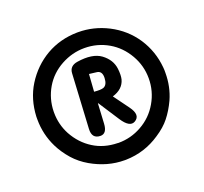

<svg xmlns="http://www.w3.org/2000/svg" viewBox="-120 -936 1034 972"><g transform="rotate(-20 397.5 -450.0)"><path d="M372.6 -577.6 366.2 -484.4Q401.9 -481 416.5 -486.3Q438.5 -494.6 439.9 -531.7Q441.4 -569.8 412.1 -572.8ZM467.3 -636.7Q513.7 -602.5 519.5 -551.8Q523.4 -516.6 518.1 -495.1Q504.9 -446.8 447.3 -429.7L507.3 -347.7Q546.9 -293.9 507.3 -271.5Q475.6 -253.9 438.5 -311L366.2 -422.4Q365.7 -421.4 364.3 -422.9L358.4 -315.4Q355.5 -262.2 319.8 -263.2Q274.4 -264.2 277.3 -316.4L293.5 -610.4Q295.4 -648.9 338.4 -655.8Q422.9 -668.9 467.3 -636.7ZM387.2 -795.4Q390.1 -795.4 393.1 -795.4Q476.6 -795.4 553.2 -756.3Q632.8 -715.3 681.6 -642.1Q729.5 -568.8 737.3 -480.5Q738.8 -465.8 738.3 -450.7Q738.3 -376.5 709.5 -312Q687.5 -264.6 658.7 -228.5Q631.8 -194.3 585.4 -164.1Q502 -107.9 401.4 -105.5Q397.5 -105.5 393.6 -105.5Q301.3 -105.5 214.8 -155.3Q170.9 -180.7 138.7 -216.8Q104.5 -255.9 84 -297.4Q48.3 -369.6 48.3 -450.7Q48.3 -458 48.3 -465.3Q52.7 -558.6 97.2 -630.4Q145 -707 220.7 -751Q295.9 -793.9 387.2 -795.4ZM395 -709H394.5Q329.1 -709 269 -676.3Q208.5 -643.1 174.8 -585.9Q141.1 -528.3 139.6 -460.4Q139.6 -457 139.6 -454.1Q139.6 -390.1 169.4 -334Q203.6 -271.5 260.7 -235.8Q316.4 -200.7 389.6 -199.2Q392.1 -199.2 394.5 -198.7Q461.4 -198.7 519.5 -231.4Q580.1 -265.1 614.7 -325.2Q649.4 -384.8 649.4 -454.1Q649.4 -522 615.7 -580.6Q580.6 -641.6 523.4 -674.8Q464.4 -709 395 -709Z"/></g></svg>

Font: Comic Relief
Style: Regular
Weight: 400
Designer: Jeff Davis
Foundry: Loudifier
Version: Version 1.0